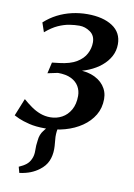

<svg xmlns="http://www.w3.org/2000/svg" viewBox="-90 -624 646 925"><g transform="rotate(10 233.0 -162.0)"><path d="M71 243.5 63 214.5Q85 205 98.5 194.2Q112 183.5 119.5 166.5Q128.5 148 127.8 123.5Q127 99 131 73.5Q133.5 44.5 149.5 24.5Q165.5 4.5 177 -10.5L242 -49Q224.5 -28.5 218.2 -7Q212 14.5 212.5 42Q213 55 214.8 70.8Q216.5 86.5 216.5 101Q216.5 133 205 159.8Q193.5 186.5 166 207Q147.5 221 125 230Q102.5 239 71 243.5ZM154.5 10.5Q110 10.5 77.5 2.5Q45 -5.5 25.5 -14.2Q6 -23 1 -26L35.5 -111.5Q55.5 -94 76.8 -79Q98 -64 121.5 -55.2Q145 -46.5 171 -46.5Q201.5 -46.5 227.5 -60.5Q253.5 -74.5 269.5 -102.5Q285.5 -130.5 285.5 -171Q285.5 -196.5 273.2 -217.5Q261 -238.5 235.8 -251Q210.5 -263.5 170.5 -263.5L121 -253L133.5 -307.5L168.5 -311.5Q221 -317.5 252.2 -336.2Q283.5 -355 297.2 -381.8Q311 -408.5 311 -437Q311 -471 286.2 -488.2Q261.5 -505.5 233.5 -505.5Q211 -505.5 185.2 -501.5Q159.5 -497.5 130.8 -484.8Q102 -472 70 -444.5L54.5 -490Q83 -516 116.2 -533Q149.5 -550 186.5 -558.5Q223.5 -567 262 -567Q338.5 -567 384.8 -536.8Q431 -506.5 431 -449.5Q431 -417.5 416.5 -390.2Q402 -363 376.2 -341.5Q350.5 -320 316 -305.5Q281.5 -291 241.5 -284.5L235.5 -292.5Q289 -298.5 328.5 -284.8Q368 -271 389.8 -242.8Q411.5 -214.5 411.5 -178Q411.5 -134 390.8 -99.2Q370 -64.5 334.2 -40Q298.5 -15.5 252.2 -2.5Q206 10.5 154.5 10.5Z"/></g></svg>

Font: Merriweather Medium
Style: Italic
Weight: 500
Italic angle: -7.8°
Version: Version 2.101